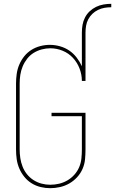

<svg xmlns="http://www.w3.org/2000/svg" viewBox="-20 -978 603 1006"><path d="M243 8Q218 8 193 2Q168 -4 146 -17.5Q124 -31 107.5 -51.5Q91 -72 81 -95.5Q71 -119 67.5 -144Q64 -169 64 -195V-540Q64 -565 67.5 -590.5Q71 -616 81 -639.5Q91 -663 107 -683Q123 -703 144.5 -716.5Q166 -730 191 -736.5Q216 -743 241 -743Q268 -743 294.5 -735.5Q321 -728 343 -713Q365 -698 381.5 -676.5Q398 -655 409 -631V-807Q409 -828 412.5 -848Q416 -868 425.5 -886.5Q435 -905 450 -919Q465 -933 483.5 -942Q502 -951 522.5 -954.5Q543 -958 563 -958V-940Q545 -940 527.5 -937Q510 -934 493.5 -926Q477 -918 464 -905.5Q451 -893 442.5 -877Q434 -861 431 -843Q428 -825 428 -807V-554H409Q409 -587 397 -618.5Q385 -650 362.5 -674.5Q340 -699 308.5 -712Q277 -725 244 -725Q221 -725 198.5 -719Q176 -713 156.5 -701Q137 -689 122.5 -670.5Q108 -652 99 -630.5Q90 -609 86.5 -586Q83 -563 83 -540V-195Q83 -172 86.5 -149Q90 -126 98.5 -104.5Q107 -83 121.5 -65Q136 -47 155.5 -34.5Q175 -22 197.5 -16Q220 -10 243 -10Q267 -10 290 -15.5Q313 -21 333.5 -33Q354 -45 370 -63Q386 -81 395 -102.5Q404 -124 406.5 -147.5Q409 -171 409 -195V-369H250V-387H428V-195Q428 -169 425.5 -143Q423 -117 412.5 -93Q402 -69 384 -49.5Q366 -30 343.5 -17Q321 -4 295 2Q269 8 243 8Z"/></svg>

Font: Iosevka SS18 Thin
Style: Regular
Weight: 100
Monospace: yes
Designer: Belleve Invis
Foundry: Belleve Invis
Version: Version 25.1.1; ttfautohint (v1.8.4)